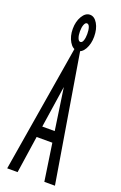

<svg xmlns="http://www.w3.org/2000/svg" viewBox="-154 -839 558 884"><g transform="rotate(20 125.0 -397.5)"><path d="M190 0 163 -182H86L59 0H8L113 -634H137L242 0ZM125 -441 94 -236H155ZM125 -619Q103 -619 87.5 -645Q72 -671 72 -707Q72 -743 87.5 -769Q103 -795 125 -795Q147 -795 162 -769.5Q177 -744 177 -706Q177 -671 162.5 -645Q148 -619 125 -619ZM125 -662Q134 -662 138.5 -675Q143 -688 143 -707Q143 -727 138.5 -740Q134 -753 125 -753Q117 -753 112 -740Q107 -727 107 -707Q107 -688 112 -675Q117 -662 125 -662Z"/></g></svg>

Font: Inconsolata UltraCondensed
Style: Regular
Weight: 400
Width: 1
Monospace: yes
Designer: Raph Levien, Cyreal, Brenton Simpson
Foundry: Raph Levien, Cyreal, Google
Version: Version 3.001; ttfautohint (v1.8.2.53-6de2)